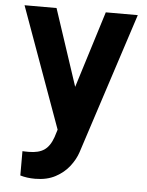

<svg xmlns="http://www.w3.org/2000/svg" viewBox="-54 -589 649 847"><g transform="rotate(5 271.0 -165.5)"><path d="M202.8 22.4 213.4 -11.4 20.2 -545.5H161.9L274.1 -206.3L380 -545.5H521.7L318.5 79.2Q307.9 111.5 284.1 142.2Q260.3 172.9 222.7 193Q185 213.1 132.8 213.1Q96.2 213.1 67.1 204.2V96.6Q72.4 96.9 79 97.1Q85.6 97.3 95.5 97.3Q138.5 97.3 163.5 80.3Q188.6 63.2 202.8 22.4Z"/></g></svg>

Font: Interface
Style: Bold
Weight: 700
Designer: Rasmus Andersson
Foundry: rsms
Version: Version 1.8